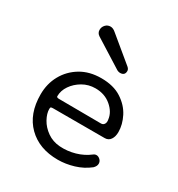

<svg xmlns="http://www.w3.org/2000/svg" viewBox="-120 -532 579 623"><g transform="rotate(30 170.0 -220.0)"><path d="M184 10Q114 10 72 -31.5Q30 -73 30 -146Q30 -186 48 -218.5Q66 -251 98.5 -270.5Q131 -290 175 -290Q221 -290 251 -270.5Q281 -251 295.5 -222.5Q310 -194 310 -166Q310 -149 302.5 -138Q295 -127 281 -127H89Q83 -127 80.5 -126Q78 -125 78 -119Q78 -102 89 -82Q100 -62 120.5 -47.5Q141 -33 168 -31Q197 -29 225 -37Q253 -45 275 -62Q280 -66 286 -66Q293 -66 299.5 -60Q306 -54 306 -45Q306 -36 297 -27Q273 -8 243 1Q213 10 184 10ZM247 -162Q255 -162 259 -168.5Q263 -175 261 -185Q258 -211 234 -231.5Q210 -252 175 -252Q149 -252 127.5 -239.5Q106 -227 93 -208Q80 -189 80 -168Q80 -163 89 -163ZM229 -365Q236 -359 236 -352Q236 -335 218 -335Q213 -335 207 -338L102 -404Q91 -411 91 -423Q91 -434 98.5 -442Q106 -450 117 -450Q127 -450 137 -441Z"/></g></svg>

Font: Dongle Light
Style: Regular
Weight: 300
Designer: Yanghee Ryu
Foundry: Yanghee Ryu
Version: Version 2.000